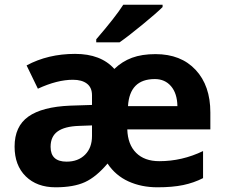

<svg xmlns="http://www.w3.org/2000/svg" viewBox="-20 -786 957 816"><path d="M389 -619Q471 -714 504 -766H671V-756Q646 -731 585 -681Q524 -631 488 -606H389ZM42 -163Q42 -249 100.5 -290.5Q159 -332 278 -337L371 -340V-381Q371 -414 349.5 -430.5Q328 -447 290 -447Q223 -447 141 -409L93 -508Q184 -557 299 -557Q409 -557 466 -493Q499 -525 541 -540.5Q583 -556 641 -556Q749 -556 811.5 -489Q874 -422 874 -308V-236H521Q523 -172 558.5 -136.5Q594 -101 657 -101Q754 -101 843 -144V-29Q804 -9 758.5 0.5Q713 10 649 10Q581 10 526 -15Q471 -40 437 -91Q389 -34 341 -12Q293 10 216 10Q137 10 89.5 -36.5Q42 -83 42 -163ZM734 -335Q733 -389 707 -419.5Q681 -450 638 -450Q531 -450 524 -335ZM371 -208V-253L316 -251Q255 -249 225 -227.5Q195 -206 195 -162Q195 -99 263 -99Q312 -99 341.5 -128.5Q371 -158 371 -208Z"/></svg>

Font: OpenSansMMV
Style: Bold
Weight: 700
Foundry: Ascender Corporation
Version: Version 4.001